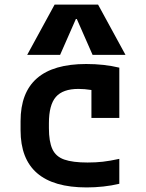

<svg xmlns="http://www.w3.org/2000/svg" viewBox="-20 -810 640 840"><path d="M359 10Q70 10 70 -240V-280Q70 -530 357 -530Q436 -530 502 -514V-294H380V-497L430 -404Q406 -412 378 -416.5Q350 -421 323 -421Q255 -421 224.5 -386Q194 -351 194 -271V-249Q194 -191 209 -158Q224 -125 261 -112Q298 -99 363 -99Q399 -99 430 -102.5Q461 -106 502 -115V-6Q469 2 432 6Q395 10 359 10ZM99 -570 219 -790H409L529 -570H385L316 -727H312L243 -570Z"/></svg>

Font: M PLUS Code Latin Expanded SemiBold
Style: Regular
Weight: 600
Width: 7
Designer: Coji Morishita
Foundry: UNDERFOREST DESIGN
Version: Version 1.002; ttfautohint (v1.8.3)